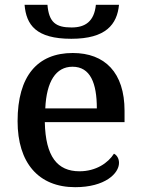

<svg xmlns="http://www.w3.org/2000/svg" viewBox="-20 -767 585 797"><path d="M276 -606C420 -606 466 -666 474 -747H378C371 -678 334 -653 277 -653C212 -653 183 -674 177 -747H82C89 -664 129 -606 276 -606ZM292 10C416 10 474 -47 474 -91C474 -110 464 -124 453 -129C429 -91 379 -56 310 -56C218 -56 169 -117 166 -260H497V-307C497 -466 415 -547 282 -547C136 -547 53 -452 53 -264C53 -91 140 10 292 10ZM168 -317C173 -429 212 -490 281 -490C355 -490 382 -422 382 -317Z"/></svg>

Font: Noto Serif Thai Medium
Style: Regular
Weight: 500
Designer: Monotype Design Team
Foundry: Monotype Imaging Inc.
Version: Version 1.901;PS 001.901;hotconv 1.0.88;makeotf.lib2.5.64775